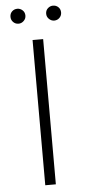

<svg xmlns="http://www.w3.org/2000/svg" viewBox="-58 -889 412 922"><g transform="rotate(-5 147.5 -428.0)"><path d="M122 0V-700H173V0ZM234 -784Q220 -784 209 -794.5Q198 -805 198 -820Q198 -836 209 -846Q220 -856 234 -856Q249 -856 259.5 -846Q270 -836 270 -820Q270 -805 259.5 -794.5Q249 -784 234 -784ZM62 -784Q47 -784 36.5 -794.5Q26 -805 26 -820Q26 -836 36.5 -846Q47 -856 62 -856Q76 -856 87 -846Q98 -836 98 -820Q98 -805 87 -794.5Q76 -784 62 -784Z"/></g></svg>

Font: Montserrat Light
Style: Regular
Weight: 300
Designer: Julieta Ulanovsky
Foundry: Julieta Ulanovsky
Version: Version 9.000; ttfautohint (v1.8.4.7-5d5b)